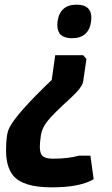

<svg xmlns="http://www.w3.org/2000/svg" viewBox="-20 -532 479 824"><path d="M156 128Q165 149 207 149Q274 149 319 136H368L382 237Q324 272 201.5 272Q79 272 37 222Q6 185 6 113Q6 46 19 19Q47 -41 202 -189L217 -295H337L351 -279L337 -183Q334 -158 284 -112Q207 -42 183.5 -12Q160 18 155.5 48.5Q151 79 151 97.5Q151 116 156 128ZM309 -512Q372 -512 372 -456Q372 -449 371 -440Q361 -368 289 -368Q226 -368 226 -424Q226 -431 227 -440Q237 -512 309 -512Z"/></svg>

Font: Chau Philomene One
Style: Italic
Weight: 400
Designer: Vicente Lamonaca
Foundry: TipoType
Version: Version 1.001